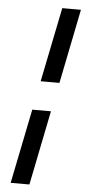

<svg xmlns="http://www.w3.org/2000/svg" viewBox="-59 -708 418 940"><g transform="rotate(5 150.0 -238.0)"><path d="M196.8 -167 123 199.2H30.8L105 -167ZM299.8 -674.8 226.1 -309.1H133.8L208 -674.8Z"/></g></svg>

Font: Linux Libertine G
Style: Bold Italic
Weight: 700
Italic angle: -11.5°
Designer: Philipp H. Poll
Foundry: Philipp H. Poll
Version: Version 4.1.0